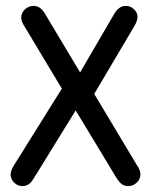

<svg xmlns="http://www.w3.org/2000/svg" viewBox="-20 -624 525 652"><path d="M190 -323 27 -62Q22 -54 19 -45.5Q16 -37 16 -31Q16 -16 28 -4Q40 8 56 8Q68 8 77 2Q86 -4 95 -19L237 -249L376 -19Q386 -4 394.5 2Q403 8 415 8Q432 8 444.5 -4Q457 -16 457 -32Q457 -38 454 -46.5Q451 -55 445 -63L300 -305L436 -535Q447 -553 447 -567Q447 -581 435 -592.5Q423 -604 407 -604Q384 -604 368 -577L252 -378L133 -577Q124 -592 114.5 -598Q105 -604 94 -604Q77 -604 64.5 -592Q52 -580 52 -564Q52 -551 64 -533Z"/></svg>

Font: Beiruti Medium
Style: Regular
Weight: 500
Designer: Arlette Boutros
Foundry: Boutros
Version: Version 1.41